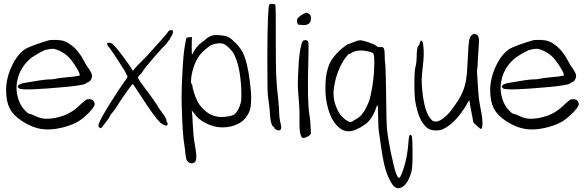

<svg xmlns="http://www.w3.org/2000/svg" viewBox="-20 -681 3039 997"><path d="M237.3 -472.7Q240.2 -473.6 253.9 -473.6Q262.7 -473.6 275.4 -473.6Q299.8 -472.7 314.5 -466.8Q330.1 -461.9 350.6 -446.3Q389.6 -417 418 -361.3Q427.7 -341.8 438.5 -328.1Q458 -299.8 458 -288.1Q458 -279.3 453.1 -268.6Q448.2 -258.8 440.4 -255.9Q429.7 -251 424.8 -247.1Q413.1 -238.3 321.3 -229.5Q98.6 -209 79.1 -221.7Q58.6 -237.3 98.6 -249Q209 -268.6 233.4 -268.6Q256.8 -268.6 266.6 -271.5Q285.2 -276.4 370.1 -284.2Q389.6 -288.1 392.6 -288.1Q399.4 -294.9 375 -333Q351.6 -371.1 329.1 -391.6Q294.9 -419.9 258.8 -427.7Q237.3 -427.7 211.9 -420.9Q178.7 -405.3 146.5 -383.8Q86.9 -336.9 71.3 -269.5Q54.7 -202.1 87.9 -136.7Q98.6 -118.2 112.3 -104.5Q126 -90.8 131.8 -90.8Q136.7 -90.8 165 -78.1Q190.4 -65.4 215.8 -64.5Q257.8 -62.5 308.6 -80.1Q358.4 -97.7 402.3 -142.6Q424.8 -163.1 430.7 -165Q436.5 -166 445.3 -166Q463.9 -165 469.7 -149.4Q471.7 -145.5 471.7 -140.6Q471.7 -135.7 468.8 -129.9Q463.9 -120.1 445.3 -99.6Q415 -68.4 388.7 -51.8Q362.3 -35.2 318.4 -22.5Q269.5 -8.8 229.5 -8.8Q213.9 -8.8 199.2 -10.7Q147.5 -17.6 93.8 -52.7Q49.8 -81.1 30.3 -118.2Q11.7 -155.3 11.7 -211.9Q11.7 -274.4 41 -336.9Q70.3 -399.4 110.4 -425.8Q127.9 -436.5 167 -450.2Q205.1 -463.9 237.3 -472.7Z M861.3 -523.4Q864.3 -524.4 867.2 -524.4Q872.1 -524.4 877 -522.5Q877.9 -520.5 877.9 -516.6Q877.9 -512.7 877 -507.8Q874 -497.1 866.2 -487.3Q863.3 -476.6 853.5 -467.8Q845.7 -452.1 826.2 -435.5Q787.1 -394.5 733.4 -328.1Q715.8 -302.7 713.9 -299.8Q710.9 -297.9 702.1 -288.1Q701.2 -287.1 700.2 -285.2Q694.3 -279.3 699.2 -271.5Q703.1 -262.7 734.4 -220.7Q741.2 -210.9 746.1 -206.1Q787.1 -149.4 794.9 -136.7Q800.8 -124 814.5 -106.4Q844.7 -67.4 844.7 -54.7Q844.7 -46.9 847.7 -44.9Q851.6 -43 850.6 -37.1Q849.6 -31.2 845.7 -29.3Q841.8 -27.3 831.1 -32.2Q820.3 -38.1 811.5 -44.9Q782.2 -73.2 707 -189.5Q671.9 -244.1 669.9 -244.1Q664.1 -244.1 604.5 -156.2Q578.1 -112.3 555.7 -86.9Q544.9 -64.5 528.3 -44.9Q514.6 -26.4 507.8 -18.6Q504.9 -15.6 502 -15.6Q497.1 -15.6 492.2 -23.4Q491.2 -25.4 491.2 -28.3Q491.2 -34.2 494.1 -41Q504.9 -69.3 551.8 -144.5Q598.6 -219.7 632.8 -266.6Q635.7 -272.5 642.6 -282.2Q638.7 -289.1 627.9 -312.5Q584 -382.8 551.8 -428.7Q531.2 -451.2 537.1 -456.1Q537.1 -459 547.9 -459Q558.6 -459 571.3 -446.3Q590.8 -425.8 621.1 -384.8Q652.3 -342.8 668 -317.4Q670.9 -313.5 671.9 -314.5Q673.8 -315.4 677.7 -322.3Q684.6 -333 741.2 -388.7Q849.6 -506.8 854.5 -518.6Q853.5 -518.6 861.3 -523.4Z M1080.1 -496.1Q1089.8 -499 1104.5 -499Q1113.3 -499 1124 -498Q1152.3 -495.1 1168 -487.3Q1183.6 -478.5 1207 -454.1Q1230.5 -428.7 1240.2 -409.2Q1264.6 -360.4 1277.3 -258.8Q1284.2 -207 1284.2 -169.9Q1284.2 -134.8 1278.3 -112.3Q1271.5 -87.9 1253.9 -67.4Q1237.3 -46.9 1213.9 -37.1Q1179.7 -19.5 1133.8 -19.5Q1090.8 -19.5 1049.8 -41Q1007.8 -61.5 988.3 -92.8Q977.5 -106.4 975.6 -107.4Q974.6 -108.4 976.6 -100.6Q978.5 -92.8 981.4 -28.3Q984.4 33.2 991.2 66.4Q997.1 99.6 999 123Q1001 147.5 994.1 158.2Q985.4 167 974.6 167Q964.8 167 954.1 157.2Q946.3 149.4 943.4 122.1Q941.4 95.7 936.5 66.4Q927.7 16.6 923.8 -129.9Q922.9 -149.4 922.9 -171.9Q922.9 -226.6 926.8 -296.9Q931.6 -395.5 939.5 -441.4Q942.4 -458 946.3 -478.5Q947.3 -484.4 953.1 -486.3Q958 -488.3 963.9 -487.3Q967.8 -487.3 976.6 -489.3Q975.6 -476.6 975.6 -440.4Q975.6 -396.5 977.5 -396.5Q978.5 -398.4 980.5 -403.3Q1000 -442.4 1031.2 -463.9Q1043.9 -473.6 1045.9 -474.6Q1049.8 -480.5 1061.5 -487.3Q1073.2 -494.1 1080.1 -496.1ZM1146.5 -450.2Q1134.8 -457 1120.1 -456.1Q1117.2 -456.1 1114.3 -456.1Q1094.7 -454.1 1077.1 -447.3Q1068.4 -443.4 1045.9 -423.8Q1023.4 -403.3 1017.6 -395.5Q998 -371.1 984.4 -329.1Q978.5 -313.5 973.6 -282.2Q971.7 -267.6 971.7 -258.8Q971.7 -248 974.6 -246.1Q979.5 -241.2 979.5 -233.4Q979.5 -224.6 987.3 -200.2Q995.1 -174.8 1003.9 -158.2Q1013.7 -136.7 1032.2 -118.2Q1049.8 -100.6 1066.4 -89.8Q1097.7 -73.2 1131.8 -73.2Q1138.7 -73.2 1145.5 -74.2Q1183.6 -77.1 1198.2 -87.9Q1211.9 -98.6 1224.6 -129.9Q1230.5 -147.5 1232.4 -157.2Q1233.4 -167 1233.4 -190.4Q1233.4 -245.1 1224.6 -301.8Q1214.8 -358.4 1200.2 -388.7Q1195.3 -404.3 1174.8 -426.8Q1159.2 -443.4 1146.5 -450.2Z M1378.9 -658.2Q1382.8 -661.1 1391.6 -661.1Q1392.6 -661.1 1394.5 -661.1Q1406.2 -661.1 1409.2 -656.2Q1413.1 -652.3 1412.1 -477.5Q1412.1 -342.8 1414.1 -291Q1416 -238.3 1425.8 -154.3Q1428.7 -125 1429.7 -93.8Q1430.7 -67.4 1434.6 -50.8Q1440.4 -26.4 1440.4 -19.5Q1440.4 -11.7 1436.5 -6.8Q1433.6 -3.9 1427.7 -3.9Q1423.8 -3.9 1418.9 -5.9Q1407.2 -8.8 1404.3 -17.6Q1400.4 -25.4 1397.5 -25.4Q1392.6 -25.4 1387.7 -44.9Q1382.8 -65.4 1381.8 -90.8Q1379.9 -125 1374 -161.1Q1370.1 -184.6 1369.1 -220.7Q1368.2 -256.8 1368.2 -387.7Q1369.1 -646.5 1378.9 -658.2Z M1558.6 -610.4Q1570.3 -615.2 1572.3 -615.2Q1574.2 -615.2 1584 -609.4Q1590.8 -605.5 1592.8 -599.6Q1594.7 -593.8 1594.7 -585Q1593.8 -550.8 1557.6 -550.8Q1552.7 -550.8 1546.9 -551.8Q1531.2 -551.8 1528.3 -553.7Q1524.4 -556.6 1522.5 -566.4Q1522.5 -570.3 1522.5 -573.2Q1522.5 -576.2 1522.5 -579.1Q1524.4 -585 1532.2 -592.8Q1543 -603.5 1558.6 -610.4ZM1551.8 -466.8Q1553.7 -471.7 1564.5 -472.7Q1565.4 -472.7 1567.4 -472.7Q1576.2 -472.7 1580.1 -464.8Q1584 -458 1581.1 -369.1Q1575.2 -156.2 1585.9 -90.8Q1591.8 -57.6 1592.8 -23.4Q1593.8 -10.7 1594.7 13.7Q1592.8 16.6 1584 24.4Q1564.5 36.1 1554.7 35.2Q1554.7 35.2 1553.7 35.2Q1548.8 34.2 1546.9 31.2Q1543.9 27.3 1540 15.6Q1534.2 -2.9 1535.2 -59.6Q1536.1 -118.2 1530.3 -176.8Q1526.4 -222.7 1526.4 -246.1Q1526.4 -269.5 1531.2 -356.4Q1533.2 -388.7 1539.1 -423.8Q1545.9 -459 1551.8 -466.8Z M1817.4 -462.9Q1837.9 -471.7 1850.6 -471.7Q1863.3 -471.7 1894.5 -460.9Q1925.8 -450.2 1934.6 -442.4Q1942.4 -434.6 1954.1 -436.5Q1967.8 -438.5 1972.7 -430.7Q1977.5 -422.9 1977.5 -397.5Q1977.5 -368.2 1981.4 -335.9Q1983.4 -303.7 1985.4 -159.2Q1986.3 -42 1989.3 -10.7Q1992.2 21.5 2008.8 108.4Q2026.4 191.4 2037.1 220.7Q2049.8 252.9 2058.6 237.3Q2090.8 168.9 2099.6 73.2Q2102.5 36.1 2104.5 27.3Q2106.4 18.6 2110.4 18.6Q2118.2 18.6 2120.1 36.1Q2122.1 53.7 2122.1 111.3Q2122.1 121.1 2122.1 129.9Q2122.1 189.5 2116.2 211.9Q2104.5 253.9 2085 276.4Q2068.4 295.9 2049.8 295.9Q2046.9 295.9 2043.9 295.9Q2032.2 293.9 2022.5 283.2Q2012.7 272.5 2001 248Q1983.4 210.9 1973.6 166Q1963.9 122.1 1948.2 8.8Q1943.4 -25.4 1943.4 -82Q1943.4 -134.8 1939.5 -134.8Q1937.5 -134.8 1933.6 -122.1Q1917 -74.2 1891.6 -47.9Q1877.9 -35.2 1851.6 -19.5Q1825.2 -4.9 1806.6 -1Q1761.7 8.8 1725.6 -33.2Q1689.5 -75.2 1675.8 -152.3Q1668.9 -190.4 1669.9 -227.5Q1669.9 -251 1671.9 -273.4Q1678.7 -333 1702.1 -370.1Q1710.9 -384.8 1728.5 -403.3Q1745.1 -421.9 1755.9 -429.7Q1771.5 -440.4 1776.4 -445.3Q1781.2 -450.2 1789.1 -452.1Q1797.9 -454.1 1817.4 -462.9ZM1895.5 -413.1Q1873 -418.9 1853.5 -418.9Q1822.3 -418.9 1799.8 -403.3Q1790 -397.5 1790 -399.4Q1790 -402.3 1779.3 -387.7Q1772.5 -379.9 1765.6 -369.1Q1727.5 -308.6 1714.8 -230.5Q1711.9 -212.9 1711.9 -195.3Q1711.9 -158.2 1726.6 -124Q1746.1 -74.2 1786.1 -51.8Q1795.9 -46.9 1798.8 -46.9Q1801.8 -46.9 1810.5 -50.8Q1812.5 -52.7 1820.3 -57.6Q1828.1 -61.5 1831.1 -63.5Q1862.3 -81.1 1881.8 -123Q1894.5 -148.4 1898.4 -162.1Q1903.3 -175.8 1910.2 -213.9Q1919.9 -262.7 1922.9 -326.2Q1923.8 -344.7 1923.8 -359.4Q1923.8 -392.6 1918.9 -402.3Q1916 -408.2 1895.5 -413.1Z M2436.5 -502.9Q2437.5 -503.9 2442.4 -505.9Q2443.4 -505.9 2451.2 -502.9Q2470.7 -496.1 2466.8 -457Q2464.8 -424.8 2461.9 -377.9Q2460 -322.3 2457 -319.3Q2456.1 -316.4 2460 -259.8Q2462.9 -203.1 2466.8 -168.9Q2471.7 -134.8 2479.5 -96.7Q2485.4 -65.4 2485.4 -43.9Q2485.4 -40 2485.4 -37.1Q2484.4 -21.5 2482.4 -16.6Q2481.4 -11.7 2477.5 -11.7Q2473.6 -11.7 2455.1 -28.3Q2437.5 -44.9 2437.5 -47.9Q2437.5 -47.9 2431.6 -80.1Q2426.8 -105.5 2420.9 -135.7Q2419.9 -144.5 2417 -162.1Q2413.1 -155.3 2402.3 -136.7Q2344.7 -40 2279.3 -9.8Q2265.6 -3.9 2248 -3.9Q2244.1 -3.9 2239.3 -3.9Q2214.8 -4.9 2200.2 -15.6Q2184.6 -27.3 2168.9 -51.8Q2150.4 -84 2138.7 -141.6Q2131.8 -171.9 2131.8 -245.1Q2131.8 -319.3 2138.7 -338.9Q2143.6 -358.4 2143.6 -384.8Q2143.6 -436.5 2154.3 -445.3Q2159.2 -449.2 2160.2 -459Q2165 -477.5 2172.9 -466.8Q2177.7 -460.9 2179.7 -426.8Q2181.6 -392.6 2178.7 -367.2Q2169.9 -288.1 2169.9 -268.6Q2168.9 -250 2172.9 -209Q2184.6 -98.6 2216.8 -63.5Q2225.6 -53.7 2229.5 -51.8Q2233.4 -49.8 2243.2 -49.8Q2263.7 -49.8 2293 -76.2Q2314.5 -93.8 2340.8 -132.8Q2368.2 -170.9 2380.9 -200.2Q2395.5 -234.4 2400.4 -268.6Q2406.2 -302.7 2409.2 -379.9Q2412.1 -452.1 2417 -474.6Q2421.9 -498 2436.5 -502.9Z M2751 -472.7Q2753.9 -473.6 2767.6 -473.6Q2776.4 -473.6 2789.1 -473.6Q2813.5 -472.7 2828.1 -466.8Q2843.8 -461.9 2864.3 -446.3Q2903.3 -417 2931.6 -361.3Q2941.4 -341.8 2952.1 -328.1Q2971.7 -299.8 2971.7 -288.1Q2971.7 -279.3 2966.8 -268.6Q2961.9 -258.8 2954.1 -255.9Q2943.4 -251 2938.5 -247.1Q2926.8 -238.3 2835 -229.5Q2612.3 -209 2592.8 -221.7Q2572.3 -237.3 2612.3 -249Q2722.7 -268.6 2747.1 -268.6Q2770.5 -268.6 2780.3 -271.5Q2798.8 -276.4 2883.8 -284.2Q2903.3 -288.1 2906.2 -288.1Q2913.1 -294.9 2888.7 -333Q2865.2 -371.1 2842.8 -391.6Q2808.6 -419.9 2772.5 -427.7Q2751 -427.7 2725.6 -420.9Q2692.4 -405.3 2660.2 -383.8Q2600.6 -336.9 2585 -269.5Q2568.4 -202.1 2601.6 -136.7Q2612.3 -118.2 2626 -104.5Q2639.6 -90.8 2645.5 -90.8Q2650.4 -90.8 2678.7 -78.1Q2704.1 -65.4 2729.5 -64.5Q2771.5 -62.5 2822.3 -80.1Q2872.1 -97.7 2916 -142.6Q2938.5 -163.1 2944.3 -165Q2950.2 -166 2959 -166Q2977.5 -165 2983.4 -149.4Q2985.4 -145.5 2985.4 -140.6Q2985.4 -135.7 2982.4 -129.9Q2977.5 -120.1 2959 -99.6Q2928.7 -68.4 2902.3 -51.8Q2876 -35.2 2832 -22.5Q2783.2 -8.8 2743.2 -8.8Q2727.5 -8.8 2712.9 -10.7Q2661.1 -17.6 2607.4 -52.7Q2563.5 -81.1 2543.9 -118.2Q2525.4 -155.3 2525.4 -211.9Q2525.4 -274.4 2554.7 -336.9Q2584 -399.4 2624 -425.8Q2641.6 -436.5 2680.7 -450.2Q2718.8 -463.9 2751 -472.7Z"/></svg>

Font: Yahfie
Style: Heavy
Weight: 600
Designer: Joe Palazzolo
Foundry: jozolo LLC
Version: Version 001.000